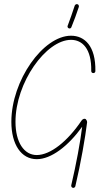

<svg xmlns="http://www.w3.org/2000/svg" viewBox="-20 -758 502 930"><path d="M335 152C340 152 344 148 345 144C372 30 393 -93 402 -166C402 -170 401 -172 399 -176C396 -180 395 -182 393 -182C392 -183 389 -183 385 -182C380 -180 378 -178 375 -174C307 -73 224 -7 158 -7C97 -7 55 -68 55 -168C55 -358 203 -565 324 -565C378 -565 424 -523 422 -414C422 -408 426 -404 432 -404C438 -404 442 -408 442 -414C444 -535 390 -585 324 -585C189 -585 35 -368 35 -168C35 -58 83 13 158 13C228 13 310 -50 378 -144C369 -70 349 38 325 140V142C325 148 330 152 335 152ZM317 -620C321 -620 325 -623 326 -627C338 -656 352 -694 362 -725C362 -726 362 -727 362 -728C362 -734 358 -738 352 -738C348 -738 344 -735 342 -731C332 -700 319 -663 308 -634C307 -632 307 -631 307 -630C307 -624 312 -620 317 -620Z"/></svg>

Font: Mistral SingleLine Outline
Style: Regular
Weight: 300
Designer: François Chastanet, Élisa Garzelli, Anais Alves, Morgane Autin
Foundry: institut supérieur des arts et du design Toulouse / isdaT
Version: Version 1.000;Glyphs 3.3 (3337)